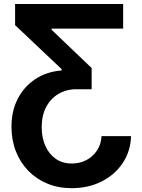

<svg xmlns="http://www.w3.org/2000/svg" viewBox="-20 -748 728 983"><path d="M651 -50.9Q648.4 26.8 608 87.1Q567.6 147.3 499.8 181.4Q432 215.4 346.8 215.4Q279 215.4 222.7 192.1Q166.3 168.9 125.1 126.6Q83.9 84.4 61.3 26.8Q38.7 -30.9 38.7 -99.4Q38.7 -179.9 71.1 -242.6Q103.5 -305.3 161.3 -343.3Q219.1 -381.4 295.5 -387.2V-394L57.3 -619.3V-727.5H610.5V-601.6H244V-595.7L449.2 -399.7V-291.1H372.7Q320.5 -291.4 280 -267.6Q239.5 -243.9 216.5 -200.4Q193.5 -156.9 193.5 -96.9Q193.5 -43.5 212 -1.5Q230.5 40.5 265 64.8Q299.6 89.1 347.5 89.1Q389 89.1 422.6 71.4Q456.2 53.7 476.9 22.1Q497.7 -9.5 499.8 -50.9Z"/></svg>

Font: Atlassian Sans
Style: Regular
Weight: 400
Designer: Rasmus Andersson
Foundry: Modifications by Atlassian Pty Ltd, manufactured by rsms
Version: Version 4.001;git-9221beed3